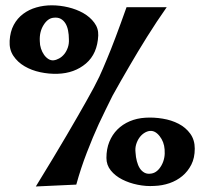

<svg xmlns="http://www.w3.org/2000/svg" viewBox="-20 -712 749 709"><path d="M342.8 -581.1Q339.8 -513.7 297.4 -477.5Q254.9 -441.4 192.4 -439.5Q161.1 -438.5 128.9 -445.3Q96.7 -452.1 70.8 -467.3Q44.9 -482.4 29.3 -505.9Q13.7 -529.3 15.6 -561.5Q17.6 -595.7 30.8 -620.1Q43.9 -644.5 65.4 -660.6Q86.9 -676.8 114.3 -684.6Q141.6 -692.4 170.9 -692.4Q201.2 -692.4 231.9 -685.1Q262.7 -677.7 287.6 -663.6Q312.5 -649.4 328.1 -628.4Q343.8 -607.4 342.8 -581.1ZM127 -559.6Q127 -545.9 131.3 -532.7Q135.7 -519.5 142.6 -509.8Q149.4 -500 158.7 -494.1Q168 -488.3 177.7 -489.3Q187.5 -490.2 198.2 -496.1Q209 -502 217.3 -512.2Q225.6 -522.5 230.5 -536.6Q235.4 -550.8 234.4 -567.4Q234.4 -584 231.4 -599.1Q228.5 -614.3 221.7 -625.5Q214.8 -636.7 204.1 -642.6Q193.4 -648.4 177.7 -646.5Q156.2 -644.5 140.6 -619.1Q125 -593.8 127 -559.6ZM373 -128.9Q373 -162.1 383.8 -188.5Q394.5 -214.8 413.6 -233.9Q432.6 -252.9 459 -264.2Q485.4 -275.4 516.6 -277.3Q547.9 -279.3 580.6 -273.9Q613.3 -268.6 639.6 -254.9Q666 -241.2 682.6 -218.3Q699.2 -195.3 699.2 -163.1Q699.2 -128.9 686.5 -104Q673.8 -79.1 653.3 -62Q632.8 -44.9 606 -35.6Q579.1 -26.4 549.8 -25.4Q519.5 -23.4 488.3 -29.8Q457 -36.1 431.2 -49.3Q405.3 -62.5 389.2 -82.5Q373 -102.5 373 -128.9ZM587.9 -160.2Q585.9 -188.5 569.3 -209.5Q552.7 -230.5 533.2 -228.5Q523.4 -227.5 513.2 -221.2Q502.9 -214.8 495.1 -204.1Q487.3 -193.4 482.9 -179.2Q478.5 -165 480.5 -148.4Q481.4 -131.8 485.4 -116.7Q489.3 -101.6 496.1 -90.8Q502.9 -80.1 513.7 -74.2Q524.4 -68.4 540 -71.3Q561.5 -75.2 576.2 -101.1Q590.8 -127 587.9 -160.2ZM595.7 -685.5Q558.6 -632.8 522.9 -575.7Q487.3 -518.6 459 -469.7Q425.8 -413.1 395.5 -358.4Q370.1 -307.6 344.7 -253.9Q323.2 -207 300.8 -148.9Q278.3 -90.8 261.7 -30.3L112.3 -23.4Q180.7 -134.8 225.6 -211.4Q270.5 -288.1 297.9 -336.9Q330.1 -393.6 346.7 -428.7Q359.4 -456.1 375 -494.1Q388.7 -526.4 406.7 -574.2Q424.8 -622.1 447.3 -685.5Z"/></svg>

Font: Lakki Reddy
Style: Regular
Weight: 400
Designer: Appaji Ambarisha Darbha
Version: Version 1.0.4; ttfautohint (v1.2.42-39fb)